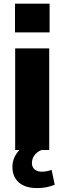

<svg xmlns="http://www.w3.org/2000/svg" viewBox="-20 -796 341 1019"><path d="M60.5 -539.1H241.2V0H200.2Q174.8 10.7 162.1 29.3Q149.4 47.9 149.4 69.3Q149.4 90.8 163.6 103Q177.7 115.2 201.2 115.2Q227.5 115.2 253.9 105.5L270.5 184.6Q245.1 194.3 224.1 198.2Q203.1 202.1 175.8 202.1Q114.3 202.1 80.1 172.4Q45.9 142.6 45.9 89.8Q45.9 40 83 0H60.5ZM59.6 -776.4H243.2V-624H59.6Z"/></svg>

Font: Min Sans Black
Style: Regular
Weight: 900
Designer: Jinseong-Kim, NotoSansCJK, Nunito
Foundry: Jinseong-Kim
Version: Version 1.000